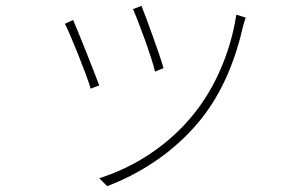

<svg xmlns="http://www.w3.org/2000/svg" viewBox="-20 -578 1040 654"><path d="M462 -558 433 -547C450 -510 499 -377 508 -334L537 -346C526 -387 477 -520 462 -558ZM785 -528C765 -398 711 -276 637 -186C555 -85 440 -9 318 29L345 56C451 16 571 -56 663 -170C738 -263 782 -374 809 -493C811 -499 814 -510 817 -518ZM229 -510 201 -497C216 -470 274 -327 289 -276L318 -287C300 -336 244 -476 229 -510Z"/></svg>

Font: Noto Sans CJK Thin
Style: Regular
Weight: 100
Designer: Ryoko NISHIZUKA (kana & ideographs); Paul D. Hunt (Latin, Greek & Cyrillic); Wenlong ZHANG (bopomofo); Sandoll Communica
Foundry: Adobe Systems Incorporated
Version: Version 1.000;PS 1;hotconv 1.0.78;makeotf.lib2.5.61930